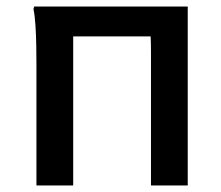

<svg xmlns="http://www.w3.org/2000/svg" viewBox="-20 -565 674 585"><path d="M91 0V-374Q91 -394 90.5 -425.5Q90 -457 88 -488Q86 -519 82 -537L84 -545H552V0H440V-374Q440 -389 440 -410.5Q440 -432 439 -454H203V0Z"/></svg>

Font: Kufam Medium
Style: Regular
Weight: 500
Designer: Wael Morcos, Artur Schmal
Foundry: Original Type
Version: Version 1.300; ttfautohint (v1.8.3)